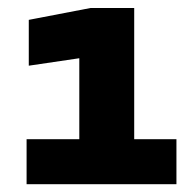

<svg xmlns="http://www.w3.org/2000/svg" viewBox="-20 -880 497 491"><path d="M323.2 -859.6V-471H182.8V-832.4L262.2 -742.8L53.6 -712V-829.2L211.8 -859.6ZM48 -524H431.2V-409H48Z"/></svg>

Font: Unbounded
Style: Regular
Weight: 400
Designer: Luke Prowse, Jean-Baptiste Morizot, Fátima Lázaro, Florian Runge
Foundry: NaN
Version: Version 1.701;gftools[0.9.28.dev5+ged2979d]